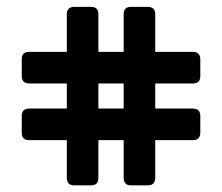

<svg xmlns="http://www.w3.org/2000/svg" viewBox="-20 -650 652 564"><path d="M198.7 -629.9H247.6Q269 -629.9 269 -608.4V-497.6H343.3V-608.4Q343.3 -629.9 364.7 -629.9H413.6Q436 -629.9 436 -608.4V-497.6H546.4Q568.4 -497.6 568.4 -475.6V-426.8Q568.4 -404.8 546.4 -404.8H436V-331.1H546.4Q568.4 -331.1 568.4 -309.1V-260.3Q568.4 -238.3 546.4 -238.3H436V-127.9Q436 -105.5 413.6 -105.5H364.7Q343.3 -105.5 343.3 -127.9V-238.3H269V-127.9Q269 -105.5 247.6 -105.5H197.8Q176.3 -105.5 176.3 -127.9V-238.3H65.9Q43.9 -238.3 43.9 -260.3V-309.6Q43.9 -331.1 65.9 -331.1H176.3V-404.8H65.9Q43.9 -404.8 43.9 -426.8V-476.1Q43.9 -497.6 65.9 -497.6H176.3V-608.4Q176.3 -629.9 198.7 -629.9ZM269 -331.1H343.3V-404.8H269Z"/></svg>

Font: Simply Serif
Style: Bold
Weight: 700
Designer: Wojciech Kalinowski "wmk69" (wmk69@o2.pl)
Foundry: Wojciech Kalinowski "wmk69" (wmk69@o2.pl)
Version: Version 1.0.0; 2022-02-18